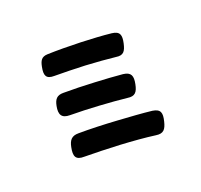

<svg xmlns="http://www.w3.org/2000/svg" viewBox="-166 -999 1313 1254"><g transform="rotate(-30 490.0 -372.5)"><path d="M504 -594C578 -577 650 -558 705 -542C754 -525 773 -546 793 -594C814 -645 812 -674 759 -690C701 -707 628 -724 554 -740C473 -757 391 -772 327 -781C285 -787 269 -767 254 -728C233 -674 238 -645 295 -636C357 -625 431 -610 504 -594ZM452 -321C520 -305 584 -288 636 -273C686 -256 707 -276 726 -325C746 -376 742 -406 689 -422C634 -437 569 -453 502 -468C429 -485 354 -500 290 -511C246 -519 225 -501 209 -459C188 -405 198 -373 255 -363C316 -352 385 -337 452 -321ZM439 -32C525 -12 610 10 675 31C725 48 746 28 767 -20C790 -72 789 -101 735 -119C671 -138 589 -158 506 -178C415 -200 321 -220 243 -233C197 -241 175 -222 158 -179C135 -121 140 -90 202 -81C272 -68 356 -51 439 -32Z"/></g></svg>

Font: GenSenRounded2 TW H
Style: Regular
Weight: 900
Version: Version 2.100;PS 2.1;hotconv 16.6.51;makeotf.lib2.5.65220 DE